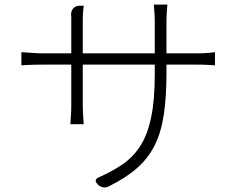

<svg xmlns="http://www.w3.org/2000/svg" viewBox="-20 -787 1040 835"><path d="M73 -560Q75 -560 90.5 -559Q106 -558 127.5 -556.5Q149 -555 168 -555H290V-700Q290 -713 290 -714.5Q290 -716 289 -723Q289 -740 299 -751Q309 -762 326 -762H344Q344 -760 342 -742Q340 -724 340 -701V-555H653V-692Q653 -721 651 -742.5Q649 -764 649 -767H708Q708 -764 706 -742.5Q704 -721 704 -692V-555H835Q864 -555 887.5 -557Q911 -559 915 -560V-503Q912 -503 888 -504.5Q864 -506 835 -506H704V-470Q704 -366 692.5 -289Q681 -212 653 -155.5Q625 -99 576 -56Q527 -13 452 24Q442 30 428.5 27.5Q415 25 406 16L404 13Q395 5 396.5 -3Q398 -11 410 -16Q469 -42 514 -73Q559 -104 590 -152Q621 -200 637 -275Q653 -350 653 -462V-506H340V-329Q340 -313 341 -294.5Q342 -276 343 -262.5Q344 -249 344 -247H286Q286 -250 288 -277Q290 -304 290 -329V-506H168Q149 -506 127.5 -505.5Q106 -505 91 -504Q76 -503 73 -503Z"/></svg>

Font: Chiron GoRound TC L
Style: Regular
Weight: 300
Designer: Ryoko NISHIZUKA 西塚涼子 (kana, bopomofo & ideographs); Paul D. Hunt (Latin, Greek & Cyrillic); Sandoll Communications 산돌커뮤니
Foundry: Adobe
Version: Version 1.000;hotconv 1.1.1;makeotfexe 2.6.0